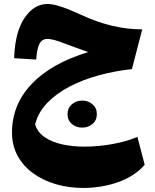

<svg xmlns="http://www.w3.org/2000/svg" viewBox="-20 -573 771 953"><path d="M50.3 -284.2Q54.2 -413.1 101.3 -483.2Q148.4 -553.2 215.3 -553.2Q243.7 -553.2 285.2 -539.3Q326.7 -525.4 381.3 -500Q536.6 -427.2 686 -427.2L634.8 -230Q551.8 -221.2 472.2 -199.7Q392.6 -178.2 325.9 -143.6Q259.3 -108.9 214.1 -61.8Q168.9 -14.6 154.3 44.9Q166.5 84 202.6 108.4Q238.8 132.8 290 143.8Q341.3 154.8 398.4 154.8Q468.8 154.8 539.6 141.8Q610.4 128.9 662.1 106.4L698.2 245.1Q647.9 302.2 566.2 331.1Q484.4 359.9 392.6 359.9Q322.3 359.9 258.5 341.6Q194.8 323.2 145.5 287.8Q96.2 252.4 67.9 201.2Q39.6 149.9 39.6 84.5Q39.6 -53.7 137.5 -156.5Q235.4 -259.3 418 -314.5Q390.6 -324.2 359.6 -335.4Q328.6 -346.7 299.8 -357.4Q243.7 -379.9 215.3 -379.9Q188.5 -379.9 175.8 -355.5Q163.1 -331.1 159.7 -277.3ZM315.2 -6.4Q315.2 -36.8 336.5 -55.2Q357.8 -73.7 387.7 -73.7Q418 -73.7 439.3 -55.2Q460.7 -36.8 460.7 -6.4Q460.7 23.9 439.3 42.1Q418 60.4 387.7 60.4Q357.8 60.4 336.5 42.1Q315.2 23.9 315.2 -6.4Z"/></svg>

Font: Pinar DS4 ExtraBold
Style: Regular
Weight: 800
Designer: Amin Abedi
Version: Version 3.000